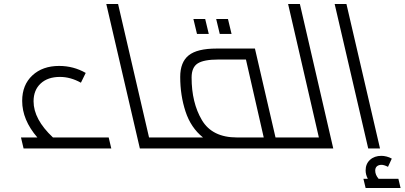

<svg xmlns="http://www.w3.org/2000/svg" viewBox="-20 -743 2025 961"><path d="M537 0H98L85 -55H167Q91 -143 91 -238Q91 -318 142 -365.5Q193 -413 276 -413Q348 -413 409 -378L385 -329Q333 -358 280 -358Q219 -358 183.5 -325Q148 -292 148 -236Q148 -146 245 -55H524Z M866 -13Q866 0 850 0H680L512 -723H571L726 -55H838Q853 -55 859.5 -40.5Q866 -26 866 -13Z M1493 -13Q1493 0 1477 0H850Q835 0 828.5 -13.5Q822 -27 822 -41Q822 -55 837 -55H996Q935 -104 908.5 -185Q882 -266 882 -358Q882 -432 924.5 -466Q967 -500 1064 -500H1256L1359 -55H1464Q1479 -55 1486 -40Q1493 -25 1493 -13ZM1300 -55 1211 -445H1072Q1000 -445 969.5 -425.5Q939 -406 939 -355Q939 -229 990.5 -142Q1042 -55 1166 -55ZM948 -648H1007L1025 -573H966ZM1062 -648H1121L1139 -573H1080Z M1648 0H1477Q1462 0 1455.5 -13.5Q1449 -27 1449 -41Q1449 -55 1464 -55H1576L1422 -723H1481Z M1655 -723H1714L1882 0H1823ZM1985 198H1810L1799 152H1821Q1810 131 1810 110Q1810 77 1832 57Q1854 37 1889 37Q1901 37 1915 40.5Q1929 44 1941 51L1922 92Q1902 82 1890 82Q1875 82 1866.5 89.5Q1858 97 1858 111Q1858 132 1875 152H1974Z"/></svg>

Font: Cairo Light
Style: Italic
Weight: 300
Italic angle: -13°
Designer: Mohamed Gaber, Accademia di Belle Arti di Urbino and others
Foundry: Kief Type Foundry, Accademia di Belle Arti di Urbino and others
Version: Version 3.011